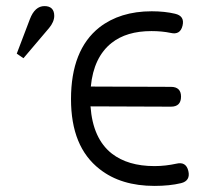

<svg xmlns="http://www.w3.org/2000/svg" viewBox="-20 -605 666 630"><path d="M598 -44C593 -65 580 -73 559 -68C536 -63 512 -60 487 -60C428 -60 382 -74 347 -101C305 -134 282 -186 277 -256L541 -255C563 -255 574 -266 574 -288C574 -309 563 -320 541 -320L278 -321C284 -385 307 -433 346 -464C379 -490 422 -503 477 -503C500 -503 521 -501 540 -497C561 -492 574 -500 579 -521C584 -542 576 -555 554 -560C533 -565 507 -568 478 -568C408 -568 351 -550 306 -515C244 -466 213 -387 213 -280C213 -175 244 -99 307 -50C354 -13 414 5 487 5C520 5 549 2 574 -4C595 -9 603 -23 598 -44ZM158 -553C158 -574 147 -585 126 -585C105 -585 89 -571 78 -542L35 -429L57 -414L141 -513C152 -526 158 -540 158 -553Z"/></svg>

Font: GFS Philostratos
Style: Regular
Weight: 400
Designer: George D. Matthiopoulos
Foundry: George D. Matthiopoulos
Version: Version 1.000